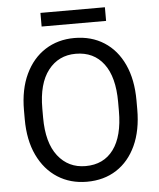

<svg xmlns="http://www.w3.org/2000/svg" viewBox="-58 -912 805 972"><g transform="rotate(-5 344.0 -426.0)"><path d="M629.9 -377.9V-333Q629.9 -226.6 594.5 -149.7Q559.1 -72.8 495.1 -31.5Q431.2 9.8 344.7 9.8Q260.7 9.8 196 -31.5Q131.3 -72.8 94.7 -149.7Q58.1 -226.6 58.1 -333V-377.9Q58.1 -484.4 94.5 -561.3Q130.9 -638.2 195.3 -679.4Q259.8 -720.7 343.8 -720.7Q430.2 -720.7 494.6 -679.4Q559.1 -638.2 594.5 -561.3Q629.9 -484.4 629.9 -377.9ZM536.6 -333V-378.9Q536.6 -505.9 485.8 -573.2Q435.1 -640.6 343.8 -640.6Q256.3 -640.6 203.9 -573.2Q151.4 -505.9 151.4 -378.9V-333Q151.4 -205.1 204.3 -137.5Q257.3 -69.8 344.7 -69.8Q436.5 -69.8 486.6 -137.5Q536.6 -205.1 536.6 -333ZM511.7 -862.3V-793H184.1V-862.3Z"/></g></svg>

Font: Vazirmatn FD
Style: Regular
Weight: 400
Designer: Saber Rastikerdar
Foundry: Saber Rastikerdar
Version: Version 33.001